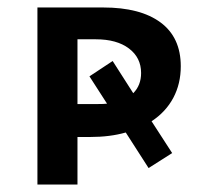

<svg xmlns="http://www.w3.org/2000/svg" viewBox="-20 -493 539 513"><path d="M385 -169 440 -84 377 -44 316 -139Q274 -127 221 -127H187V0H80V-473H256Q355 -473 409 -433Q463 -393 463 -316Q463 -269 443 -231.5Q423 -194 385 -169ZM266 -216 219 -289 281 -330 336 -244Q357 -265 357 -298Q357 -339 324.5 -363.5Q292 -388 236 -388H187V-215H241Q258 -215 266 -216Z"/></svg>

Font: Ysabeau SC
Style: Bold
Weight: 700
Designer: Christian Thalmann (Catharsis Fonts)
Version: Version 0.003